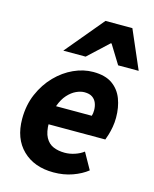

<svg xmlns="http://www.w3.org/2000/svg" viewBox="-116 -840 746 930"><g transform="rotate(15 257.0 -375.0)"><path d="M242 12Q145 12 87 -44.5Q29 -101 29 -200Q29 -269 53.5 -325.5Q78 -382 118 -423Q158 -464 206.5 -486Q255 -508 304 -508Q364 -508 399.5 -483Q435 -458 451 -416Q467 -374 467 -322Q467 -298 463 -275.5Q459 -253 453.5 -235Q448 -217 444 -207H131L141 -301H351Q353 -308 354 -314.5Q355 -321 355 -329Q355 -349 348.5 -365.5Q342 -382 327.5 -392Q313 -402 288 -402Q269 -402 247 -392Q225 -382 205 -360Q185 -338 172 -302Q159 -266 159 -215Q159 -168 173.5 -141.5Q188 -115 213 -104.5Q238 -94 270 -94Q295 -94 320.5 -102.5Q346 -111 364 -125L410 -43Q380 -19 336.5 -3.5Q293 12 242 12ZM136 -570 296 -762H431L514 -570H411L353 -664H349L248 -570Z"/></g></svg>

Font: Source Sans 3 ExtraLight
Style: Bold Italic
Weight: 700
Italic angle: -11°
Version: Version 3.052;hotconv 1.1.0;makeotfexe 2.6.0